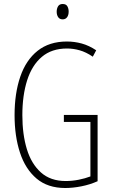

<svg xmlns="http://www.w3.org/2000/svg" viewBox="-20 -932 565 962"><path d="M300 -356H469V-24Q431 -7 388 1.5Q345 10 307 10Q219 10 163 -37.5Q107 -85 80 -167.5Q53 -250 53 -355Q53 -464 81.5 -547.5Q110 -631 168.5 -677.5Q227 -724 315 -724Q353 -724 389.5 -714Q426 -704 462 -680L445 -648Q411 -671 379 -680Q347 -689 316 -689Q239 -689 189.5 -647Q140 -605 116 -529.5Q92 -454 92 -355Q92 -259 114.5 -185Q137 -111 185 -68Q233 -25 309 -25Q342 -25 374.5 -31.5Q407 -38 433 -48V-321H300ZM294 -912Q311 -912 317.5 -900.5Q324 -889 324 -874Q324 -856 316 -845.5Q308 -835 294 -835Q279 -835 271.5 -846Q264 -857 264 -873Q264 -889 271 -900.5Q278 -912 294 -912Z"/></svg>

Font: Noto Sans Myanmar UI ExtraCondensed ExtraLight
Style: Regular
Weight: 200
Width: 2
Designer: Monotype Design Team
Foundry: Monotype Imaging Inc.
Version: Version 2.103; ttfautohint (v1.8.4.7-5d5b)